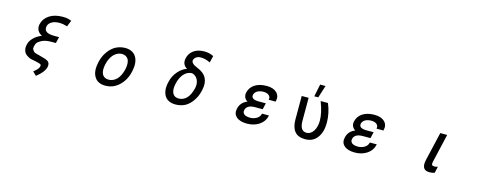

<svg xmlns="http://www.w3.org/2000/svg" viewBox="-32 -1647 6590 2626"><g transform="rotate(15 3263.0 -334.5)"><path d="M432.6 76.2 474.6 39.1Q503.9 8.8 507.8 -17.6Q512.7 -34.2 500 -43.9Q491.2 -51.8 431.6 -64.5Q418.9 -67.4 397.9 -71.3Q377 -75.2 361.8 -78.6Q346.7 -82 335.9 -86.9Q292 -109.4 276.4 -127.9Q253.9 -153.3 248 -193.4Q243.2 -218.8 252.9 -258.8Q263.7 -308.6 308.6 -353.5Q352.5 -398.4 420.9 -424.8Q379.9 -446.3 360.4 -478.5Q337.9 -521.5 348.6 -568.4Q367.2 -651.4 442.4 -701.2Q516.6 -750 632.8 -750Q701.2 -750 749 -728.5L754.9 -726.6L719.7 -638.7L713.9 -640.6Q656.2 -658.2 612.3 -658.2Q543.9 -658.2 501 -633.8Q459 -609.4 449.2 -570.3Q425.8 -466.8 584 -467.8H652.3L630.9 -378.9H554.7Q464.8 -377 412.1 -340.8Q381.8 -322.3 372.1 -308.1Q362.3 -293.9 352.5 -256.8Q348.6 -225.6 350.1 -221.7Q351.6 -217.8 366.2 -196.3Q371.1 -189.5 377.4 -183.6Q383.8 -177.7 394 -174.3Q404.3 -170.9 411.1 -168.5Q418 -166 432.6 -162.6Q447.3 -159.2 455.1 -157.2Q493.2 -147.5 544.9 -131.8Q570.3 -122.1 585.9 -111.3Q618.2 -85.9 606.4 -30.3Q598.6 3.9 564.5 47.9Q533.2 86.9 488.3 121.1L482.4 125Z M1259.8 -273.4 1261.7 -280.3Q1279.3 -359.4 1324.2 -424.8Q1367.2 -488.3 1428.7 -524.4Q1492.2 -558.6 1564.5 -559.6Q1675.8 -559.6 1722.7 -481.4Q1768.6 -404.3 1740.2 -275.4L1738.3 -268.6Q1720.7 -187.5 1676.8 -125Q1657.2 -96.7 1628.9 -69.3Q1604.5 -44.9 1572.3 -26.4Q1540 -6.8 1505.9 1Q1472.7 9.8 1433.6 9.8Q1323.2 9.8 1277.3 -68.4Q1253.9 -107.4 1250 -158.2Q1246.1 -207 1259.8 -273.4ZM1430.7 -418Q1379.9 -364.3 1358.4 -268.6Q1339.8 -185.5 1364.3 -130.9Q1393.6 -81.1 1456.1 -81.1Q1520.5 -81.1 1571.3 -131.8Q1621.1 -184.6 1642.6 -280.3Q1661.1 -366.2 1636.7 -418Q1607.4 -468.8 1543 -468.8Q1483.4 -468.8 1430.7 -418Z M2406.2 -551.8Q2388.7 -586.9 2399.4 -636.7Q2415 -709 2474.6 -752Q2534.2 -793.9 2625 -793.9Q2692.4 -793.9 2752 -764.6L2755.9 -763.7L2732.4 -667L2722.7 -671.9Q2658.2 -701.2 2600.6 -701.2Q2560.5 -701.2 2535.2 -684.6Q2509.8 -668 2502 -639.6Q2490.2 -590.8 2585.9 -552.7Q2685.5 -513.7 2718.8 -446.3Q2753.9 -377.9 2731.4 -278.3L2726.6 -257.8Q2710 -183.6 2666 -120.1Q2623 -56.6 2565.4 -23.4Q2502 9.8 2428.7 9.8Q2317.4 9.8 2271.5 -65.4Q2226.6 -142.6 2255.9 -262.7L2257.8 -269.5Q2274.4 -349.6 2335.9 -419.9Q2392.6 -483.4 2456.1 -502Q2421.9 -520.5 2406.2 -551.8ZM2428.7 -413.1Q2377.9 -360.4 2356.4 -264.6Q2336.9 -175.8 2362.3 -127.9Q2386.7 -80.1 2450.2 -80.1Q2511.7 -80.1 2559.6 -127.9Q2607.4 -177.7 2630.9 -276.4Q2645.5 -341.8 2620.1 -396.5Q2592.8 -448.2 2539.1 -461.9Q2476.6 -461.9 2428.7 -413.1Z M3480.5 -236.3Q3373 -233.4 3356.4 -158.2Q3349.6 -124 3375 -101.6Q3402.3 -80.1 3460 -79.1Q3511.7 -79.1 3554.7 -105.5Q3593.8 -130.9 3602.5 -168.9L3605.5 -175.8H3703.1L3701.2 -168.9Q3683.6 -86.9 3610.4 -38.1Q3538.1 9.8 3439.5 9.8Q3336.9 9.8 3288.1 -35.2Q3237.3 -80.1 3256.8 -157.2Q3278.3 -247.1 3370.1 -283.2Q3341.8 -298.8 3328.1 -326.2Q3311.5 -360.4 3320.3 -397.5Q3337.9 -474.6 3403.3 -516.6Q3468.8 -558.6 3570.3 -558.6Q3664.1 -558.6 3712.9 -511.7Q3761.7 -463.9 3743.2 -389.6L3742.2 -382.8H3643.6L3644.5 -389.6Q3651.4 -421.9 3627 -444.3L3626 -445.3Q3600.6 -468.8 3549.8 -469.7Q3497.1 -469.7 3460.9 -449.2Q3427.7 -427.7 3418.9 -396.5Q3411.1 -361.3 3434.6 -343.8Q3458 -326.2 3513.7 -325.2H3618.2L3597.7 -236.3Z M4066.4 -549.8H4164.1V-223.6Q4164.1 -81.1 4257.8 -80.1Q4316.4 -80.1 4355.5 -138.7Q4392.6 -198.2 4393.6 -286.1Q4392.6 -398.4 4337.9 -540L4335 -549.8H4438.5L4439.5 -544.9Q4491.2 -424.8 4493.2 -285.2Q4493.2 -152.3 4432.6 -71.3Q4372.1 9.8 4262.7 9.8Q4162.1 9.8 4114.3 -48.3Q4066.4 -106.4 4066.4 -214.8ZM4233.4 -589.8 4269.5 -765.6H4345.7L4290 -589.8Z M5006.8 -236.3Q4899.4 -233.4 4882.8 -158.2Q4876 -124 4901.4 -101.6Q4928.7 -80.1 4986.3 -79.1Q5038.1 -79.1 5081.1 -105.5Q5120.1 -130.9 5128.9 -168.9L5131.8 -175.8H5229.5L5227.5 -168.9Q5210 -86.9 5136.7 -38.1Q5064.5 9.8 4965.8 9.8Q4863.3 9.8 4814.5 -35.2Q4763.7 -80.1 4783.2 -157.2Q4804.7 -247.1 4896.5 -283.2Q4868.2 -298.8 4854.5 -326.2Q4837.9 -360.4 4846.7 -397.5Q4864.3 -474.6 4929.7 -516.6Q4995.1 -558.6 5096.7 -558.6Q5190.4 -558.6 5239.3 -511.7Q5288.1 -463.9 5269.5 -389.6L5268.6 -382.8H5169.9L5170.9 -389.6Q5177.7 -421.9 5153.3 -444.3L5152.3 -445.3Q5127 -468.8 5076.2 -469.7Q5023.4 -469.7 4987.3 -449.2Q4954.1 -427.7 4945.3 -396.5Q4937.5 -361.3 4960.9 -343.8Q4984.4 -326.2 5040 -325.2H5144.5L5124 -236.3Z M6028.3 -549.8H6126L6032.2 -143.6Q6025.4 -115.2 6033.2 -100.6Q6040 -87.9 6067.4 -87.9Q6086.9 -87.9 6105.5 -93.8L6115.2 -96.7L6095.7 -5.9L6090.8 -3.9Q6057.6 5.9 6020.5 5.9Q5899.4 5.9 5934.6 -146.5Z"/></g></svg>

Font: RobotoJAA
Style: Medium
Weight: 500
Version: Version 2.05; 2016-11-05